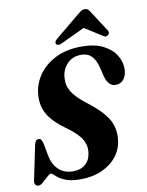

<svg xmlns="http://www.w3.org/2000/svg" viewBox="-98 -980 809 1060"><g transform="rotate(-10 306.0 -450.5)"><path d="M266.5 10Q222.5 10 194.5 1Q166.5 -8 150 -19.8Q133.5 -31.5 124.5 -40.5Q115.5 -49.5 109.5 -49.5Q102.5 -49.5 88.2 -36.2Q74 -23 58.8 -9.5Q43.5 4 33.5 4Q22 4 15.5 -3.5Q9 -11 12 -27.5L51.5 -218Q57.5 -249 75.5 -249Q86.5 -249 91 -242Q95.5 -235 100 -217.5L112.5 -150.5Q123 -97 154.8 -68.8Q186.5 -40.5 234 -40.5Q276.5 -40.5 303 -63.2Q329.5 -86 334.5 -126.5Q340.5 -167 319 -203Q297.5 -239 239.5 -280.5Q172 -328 142.5 -375.5Q113 -423 116.5 -485Q120 -545.5 154.5 -596.8Q189 -648 250.8 -679.5Q312.5 -711 397.5 -711Q471.5 -711 519.2 -686.8Q567 -662.5 589.8 -624.5Q612.5 -586.5 611.5 -544.5Q610 -511.5 593.5 -490.5Q577 -469.5 548 -469.5Q507.5 -469.5 491 -529L480.5 -573Q469 -621.5 447 -644Q425 -666.5 388.5 -666.5Q340 -666.5 309.8 -634.8Q279.5 -603 276.5 -558.5Q272.5 -515 294.2 -479.2Q316 -443.5 369.5 -402Q427 -358.5 458.8 -321.5Q490.5 -284.5 501.5 -248.5Q512.5 -212.5 508 -171.5Q503 -119 471.5 -78Q440 -37 387.2 -13.5Q334.5 10 266.5 10ZM298 -749Q274.5 -736 264.5 -747Q253.5 -759.5 273.5 -776.5L406.5 -886.5Q419.5 -897.5 429.2 -904.2Q439 -911 451.5 -911Q464 -911 470.5 -904.5Q477 -898 484 -886.5L557.5 -772.5Q562.5 -764.5 560 -757.5Q557.5 -750.5 552.5 -747Q539 -737 525 -749L428 -810Z"/></g></svg>

Font: Fraunces 144pt Soft
Style: Bold Italic
Weight: 700
Italic angle: -16°
Version: Version 1.000;[b76b70a41]